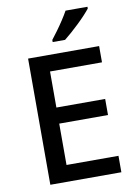

<svg xmlns="http://www.w3.org/2000/svg" viewBox="-101 -1005 758 1070"><g transform="rotate(-10 278.5 -470.5)"><path d="M497 0H95V-714H497V-622H203V-418H479V-327H203V-93H497ZM471 -931Q460 -917 441.5 -897Q423 -877 400.5 -855.5Q378 -834 356 -814.5Q334 -795 316 -781H246V-793Q261 -812 280 -838Q299 -864 317 -891.5Q335 -919 347 -941H471Z"/></g></svg>

Font: Noto Sans Cham Medium
Style: Regular
Weight: 500
Version: Version 2.002